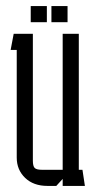

<svg xmlns="http://www.w3.org/2000/svg" viewBox="-20 -611 314 631"><path d="M186 -53V-500H239V-53H251L259 0H186V-23L165 0H136Q90 0 62.5 -26.5Q35 -53 35 -93V-447H15L25 -500H88V-83Q88 -65 94 -59Q100 -53 118 -53ZM81 -591H134V-538H81ZM149 -591H202V-538H149Z"/></svg>

Font: Karantina Light
Style: Regular
Weight: 300
Designer: Rony Koch
Foundry: Rony Koch
Version: Version 1.000; ttfautohint (v1.8.3)